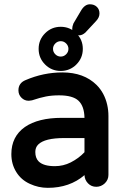

<svg xmlns="http://www.w3.org/2000/svg" viewBox="-20 -859 589 900"><path d="M324.2 -749 359.4 -808.6Q377 -838.9 401.4 -838.9Q421.9 -838.9 434.6 -826.2Q446.3 -814.5 446.3 -795.9Q446.3 -777.3 430.7 -760.7L379.9 -706.1Q365.2 -693.4 351.6 -693.4Q336.9 -693.4 327.6 -702.6Q318.4 -711.9 318.4 -723.1Q318.4 -734.4 324.2 -749ZM191.4 -556.6Q161.1 -586.9 161.1 -629.9Q161.1 -672.9 191.4 -703.1Q221.7 -733.4 264.6 -733.4Q307.6 -733.4 337.9 -703.1Q368.2 -672.9 368.2 -629.9Q368.2 -586.9 337.9 -556.6Q307.6 -526.4 264.6 -526.4Q221.7 -526.4 191.4 -556.6ZM290 -604.5Q300.8 -615.2 300.8 -629.9Q300.8 -644.5 290 -655.3Q279.3 -666 264.6 -666Q250 -666 239.3 -655.3Q228.5 -644.5 228.5 -629.9Q228.5 -615.2 239.3 -604.5Q250 -593.8 264.6 -593.8Q279.3 -593.8 290 -604.5ZM33.2 -136.7Q33.2 -218.8 96.7 -263.7Q159.2 -306.6 269.5 -306.6H376Q375 -361.3 348.1 -386.7Q321.3 -412.1 256.8 -412.1Q222.7 -412.1 195.3 -406.7Q168 -401.4 129.9 -388.7L115.2 -386.7H114.3Q94.7 -386.7 80.6 -400.9Q66.4 -415 66.4 -435.5Q66.4 -469.7 99.6 -483.4Q183.6 -519.5 272.5 -519.5Q373 -519.5 432.6 -460.9Q469.7 -423.8 482.4 -368.2Q488.3 -342.8 488.3 -315.4V-39.1Q488.3 -16.6 471.7 0Q454.1 16.6 431.2 16.6Q408.2 16.6 392.6 0.5Q377 -15.6 376 -38.1Q306.6 21.5 204.1 21.5Q160.2 21.5 120.1 2.9Q79.1 -15.6 56.2 -52.7Q33.2 -89.8 33.2 -136.7ZM376 -211.9H281.2Q189.5 -211.9 159.2 -181.6Q145.5 -168 145.5 -146.5Q145.5 -118.2 161.1 -102.5Q183.6 -80.1 237.3 -80.1Q276.4 -80.1 311.5 -97.7Q349.6 -117.2 376 -145.5Z"/></svg>

Font: FakePearl
Style: SemiBold
Weight: 400
Version: Version 1.2